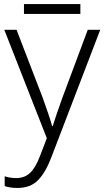

<svg xmlns="http://www.w3.org/2000/svg" viewBox="-20 -678 510 939"><path d="M97.2 -658.2V-609.9H373V-658.2ZM209 -2 174.8 86.9C147 159.2 115.2 192.9 59.1 192.9C37.6 192.9 19 189.5 2.9 184.1V231.9C20.5 238.3 40.5 241.2 65.9 241.2C107.9 241.2 141.1 228.5 166 203.1C190.9 177.7 211.9 141.6 230 94.2L470.2 -532.2H409.2L285.2 -200.2C263.7 -140.6 248 -94.2 237.8 -61H234.9C225.6 -96.7 209.5 -142.1 188 -202.1L61 -532.2H1Z"/></svg>

Font: Noto Reveo Sans
Style: Regular
Weight: 300
Designer: Monotype Design Team
Foundry: Monotype Imaging Inc.
Version: Version 2.007